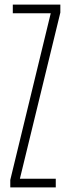

<svg xmlns="http://www.w3.org/2000/svg" viewBox="-20 -820 309 840"><path d="M25 0V-33L202 -762H36V-800H244V-765L67 -38H224V0Z"/></svg>

Font: Big Shoulders Text Thin Thin
Style: Regular
Weight: 250
Version: Version 2.002